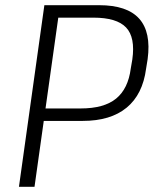

<svg xmlns="http://www.w3.org/2000/svg" viewBox="-20 -720 592 740"><path d="M151 -700H362Q470 -700 516.5 -648Q563 -596 549 -492L543 -455Q530 -356 468 -305Q406 -254 299 -254H145L151 -302H291Q381 -302 427.5 -340Q474 -378 484 -456L490 -491Q502 -576 466 -614Q430 -652 340 -652H190L207 -669L113 0H53Z"/></svg>

Font: Pathway Extreme 28pt ExtraLight
Style: Italic
Weight: 250
Italic angle: -8°
Designer: Eduardo Rodriguez Tunni
Foundry: Eduardo Rodriguez Tunni
Version: Version 1.001;gftools[0.9.26]